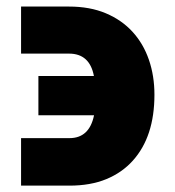

<svg xmlns="http://www.w3.org/2000/svg" viewBox="-20 -563 543 597"><path d="M196 14.2H45.5V-133.5H196Q257.8 -133.5 272.4 -204.5H99.4V-326.7H272Q258.9 -396.3 194.6 -396.3H45.5V-542.6H194.6Q259.6 -542.6 309.1 -521.7Q358.7 -500.7 392.2 -464Q425.8 -427.2 443 -377.1Q460.2 -327.1 460.2 -268.5Q460.2 -138.1 393.1 -63.6Q359.7 -26.3 310.5 -6Q261.4 14.2 196 14.2Z"/></svg>

Font: Linik Sans Black
Style: Regular
Weight: 900
Designer: Fonts by Rasmus Andersson / Changes by Cristiano Sobral with parts from Marc Monis
Foundry: rsms
Version: Version 3.020; ttfautohint (v1.6)